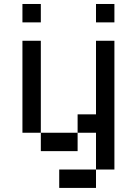

<svg xmlns="http://www.w3.org/2000/svg" viewBox="-20 -747 676 949"><path d="M90.9 -545.5V-90.9H181.8V-545.5ZM454.5 -545.5V-181.8H363.6V-90.9H454.5V90.9H545.5V-545.5ZM181.8 -90.9V0H363.6V-90.9ZM272.7 90.9V181.8H454.5V90.9ZM90.9 -727.3V-636.4H181.8V-727.3ZM454.5 -727.3V-636.4H545.5V-727.3Z"/></svg>

Font: Departure Mono
Style: Regular
Weight: 400
Monospace: yes
Designer: Helena Zhang
Version: Version 1.500;Glyphs 3.3.1 (3343)